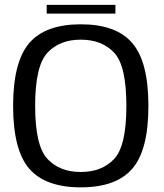

<svg xmlns="http://www.w3.org/2000/svg" viewBox="-20 -782 688 806"><path d="M319 4.5C418 4.5 490 -21.5 535 -73.5C580.5 -125.5 603 -213.5 603 -337.5C603 -461 580.5 -549 535 -601.5C490 -654 418 -680 319 -680C220.5 -680 148.5 -654 103 -601.5C58 -549 35 -461 35 -337.5C35 -213.5 58 -125.5 103 -73.5C148.5 -21.5 220.5 4.5 319 4.5ZM319 -60C260.5 -60 214 -78 179.5 -114.5C145 -151 127.5 -225.5 127.5 -337.5C127.5 -450 145 -524.5 179.5 -561C214 -597.5 260.5 -615.5 319 -615.5C378 -615.5 424.5 -597.5 459 -561C493.5 -524.5 510.5 -450 510.5 -337.5C510.5 -225.5 493.5 -151 459 -114.5C424.5 -78 378 -60 319 -60ZM176 -725H464.5V-761.5H176Z"/></svg>

Font: Anybody
Style: Regular
Weight: 400
Designer: Tyler Finck
Foundry: Etcetera Type Company
Version: Version 1.110